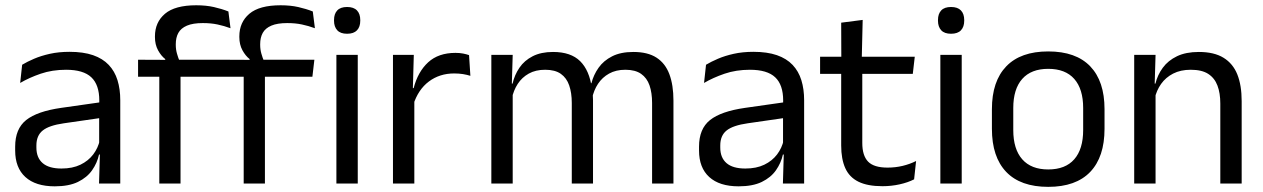

<svg xmlns="http://www.w3.org/2000/svg" viewBox="-20 -696 4788 728"><path d="M355.5 0 359 -118.5 356 -131V-286.5L356.5 -315Q356.5 -374.5 326.2 -403Q296 -431.5 230.5 -431.5Q178 -431.5 134.2 -416.5Q90.5 -401.5 56.5 -381.5L64 -450.5Q83 -462 109.2 -473.2Q135.5 -484.5 169.2 -492Q203 -499.5 243.5 -499.5Q296 -499.5 332.8 -486.8Q369.5 -474 392.2 -450Q415 -426 425.5 -392Q436 -358 436 -316V0ZM187.5 10.5Q115 10.5 76.2 -24.8Q37.5 -60 37.5 -125.5V-140Q37.5 -207.5 79.2 -240.8Q121 -274 212 -287L366.5 -309L371 -250L222 -228.5Q166 -220.5 142 -201.2Q118 -182 118 -144.5V-136.5Q118 -98 141.8 -77.5Q165.5 -57 213 -57Q255 -57 285 -71.5Q315 -86 333.5 -110.5Q352 -135 358.5 -165L371 -110H355.5Q348.5 -78 329.2 -50.5Q310 -23 275.5 -6.2Q241 10.5 187.5 10.5Z M724 -676Q761.5 -676 791.2 -669.2Q821 -662.5 846 -652.5L854 -589Q829.5 -598 804.8 -603.2Q780 -608.5 749 -608.5Q711.5 -608.5 688.8 -598.8Q666 -589 656.2 -571.2Q646.5 -553.5 646.5 -528.5V-526Q646.5 -508.5 651 -492.8Q655.5 -477 661 -464L606.5 -462V-472Q591 -484 579.2 -505.5Q567.5 -527 567.5 -555.5V-558Q567.5 -611.5 605.5 -643.8Q643.5 -676 724 -676ZM584 0V-444.5H664.5V0ZM503.5 -405V-469.5L615 -469L648 -469.5H852L844.5 -405ZM1044 -676Q1081.5 -676 1111.2 -669.2Q1141 -662.5 1166 -652.5L1174 -589Q1149.5 -598 1124.8 -603.2Q1100 -608.5 1069 -608.5Q1031.5 -608.5 1008.8 -598.8Q986 -589 976.2 -571.2Q966.5 -553.5 966.5 -528.5V-526Q966.5 -508.5 971 -492.8Q975.5 -477 981 -464L926.5 -462V-472Q911 -484 899.2 -505.5Q887.5 -527 887.5 -555.5V-558Q887.5 -611.5 925.5 -643.8Q963.5 -676 1044 -676ZM904 0V-444.5H984.5V0ZM823.5 -405V-469.5L935 -469L968 -469.5H1172L1164.5 -405ZM1255.5 0V-488H1336.5V0ZM1296 -568Q1271 -568 1258.8 -581.2Q1246.5 -594.5 1246.5 -617.5V-620Q1246.5 -643.5 1258.8 -656.5Q1271 -669.5 1296 -669.5Q1321 -669.5 1333.5 -656.5Q1346 -643.5 1346 -620V-617.5Q1346 -594 1333.5 -581Q1321 -568 1296 -568Z M1547 -298.5 1528.5 -361 1548.5 -362Q1564.5 -424 1603.5 -459.8Q1642.5 -495.5 1707 -495.5Q1723 -495.5 1735.8 -493Q1748.5 -490.5 1758.5 -487L1763.5 -408.5Q1751 -412.5 1735.8 -415Q1720.5 -417.5 1702 -417.5Q1647 -417.5 1606.2 -387Q1565.5 -356.5 1547 -298.5ZM1470 0V-488H1549L1545 -344L1551 -338V0Z M2452.5 0V-305.5Q2452.5 -344 2442.8 -372.2Q2433 -400.5 2410.8 -416Q2388.5 -431.5 2351 -431.5Q2315.5 -431.5 2289.5 -417Q2263.5 -402.5 2247.5 -378.2Q2231.5 -354 2225 -323L2212.5 -380.5H2222.5Q2230.5 -412 2249.5 -439Q2268.5 -466 2301 -482.5Q2333.5 -499 2381.5 -499Q2436 -499 2469.2 -477.5Q2502.5 -456 2518 -414.8Q2533.5 -373.5 2533.5 -314.5V0ZM1843 0V-488H1924L1920.5 -371L1924 -366V0ZM2148 0V-305.5Q2148 -344 2138.2 -372.2Q2128.5 -400.5 2106.5 -416Q2084.5 -431.5 2047 -431.5Q2011 -431.5 1985 -417Q1959 -402.5 1943 -377.8Q1927 -353 1920.5 -321.5L1905.5 -379H1923.5Q1931 -412 1949.5 -439.2Q1968 -466.5 1999.8 -482.8Q2031.5 -499 2077 -499Q2144.5 -499 2179.8 -464Q2215 -429 2224 -362Q2226.5 -352 2227.5 -340.2Q2228.5 -328.5 2228.5 -317V0Z M2948.5 0 2952 -118.5 2949 -131V-286.5L2949.5 -315Q2949.5 -374.5 2919.2 -403Q2889 -431.5 2823.5 -431.5Q2771 -431.5 2727.2 -416.5Q2683.5 -401.5 2649.5 -381.5L2657 -450.5Q2676 -462 2702.2 -473.2Q2728.5 -484.5 2762.2 -492Q2796 -499.5 2836.5 -499.5Q2889 -499.5 2925.8 -486.8Q2962.5 -474 2985.2 -450Q3008 -426 3018.5 -392Q3029 -358 3029 -316V0ZM2780.5 10.5Q2708 10.5 2669.2 -24.8Q2630.5 -60 2630.5 -125.5V-140Q2630.5 -207.5 2672.2 -240.8Q2714 -274 2805 -287L2959.5 -309L2964 -250L2815 -228.5Q2759 -220.5 2735 -201.2Q2711 -182 2711 -144.5V-136.5Q2711 -98 2734.8 -77.5Q2758.5 -57 2806 -57Q2848 -57 2878 -71.5Q2908 -86 2926.5 -110.5Q2945 -135 2951.5 -165L2964 -110H2948.5Q2941.5 -78 2922.2 -50.5Q2903 -23 2868.5 -6.2Q2834 10.5 2780.5 10.5Z M3326 10Q3269.5 10 3235 -7Q3200.5 -24 3185 -58.5Q3169.5 -93 3169.5 -144.5V-452.5H3249.5V-154Q3249.5 -106 3271.5 -83.2Q3293.5 -60.5 3345.5 -60.5Q3375 -60.5 3402.2 -67Q3429.5 -73.5 3453.5 -85.5L3446 -16Q3422.5 -4 3391 3Q3359.5 10 3326 10ZM3089.5 -416V-481H3448.5L3441 -416ZM3170 -473 3169.5 -610 3251 -620.5 3247.5 -473Z M3545.5 0V-488H3626.5V0ZM3586 -568Q3561 -568 3548.8 -581.2Q3536.5 -594.5 3536.5 -617.5V-620Q3536.5 -643.5 3548.8 -656.5Q3561 -669.5 3586 -669.5Q3611 -669.5 3623.5 -656.5Q3636 -643.5 3636 -620V-617.5Q3636 -594 3623.5 -581Q3611 -568 3586 -568Z M3954.5 12.5Q3849.5 12.5 3795.2 -44.2Q3741 -101 3741 -207.5V-282Q3741 -388 3795.5 -444.5Q3850 -501 3954.5 -501Q4059.5 -501 4113.8 -444.5Q4168 -388 4168 -282V-207.5Q4168 -101 4113.8 -44.2Q4059.5 12.5 3954.5 12.5ZM3954.5 -53.5Q4019.5 -53.5 4053.2 -92Q4087 -130.5 4087 -203V-286.5Q4087 -358.5 4053.2 -396.8Q4019.5 -435 3954.5 -435Q3890 -435 3856 -396.8Q3822 -358.5 3822 -286.5V-203Q3822 -130.5 3856 -92Q3890 -53.5 3954.5 -53.5Z M4607 0V-303.5Q4607 -343 4596.2 -371.5Q4585.5 -400 4561.2 -415.8Q4537 -431.5 4495 -431.5Q4456.5 -431.5 4428.2 -417Q4400 -402.5 4382.5 -377.8Q4365 -353 4358 -321.5L4343.5 -379H4361Q4369 -412 4389 -439.2Q4409 -466.5 4442.8 -482.8Q4476.5 -499 4525.5 -499Q4583.5 -499 4619.2 -477Q4655 -455 4671.5 -413.8Q4688 -372.5 4688 -312.5V0ZM4280.5 0V-488H4361.5L4358 -371L4361.5 -366.5V0Z"/></svg>

Font: Anek Gujarati
Style: Regular
Weight: 400
Designer: Mrunmayee Ghaisas (Gujarati), Yesha Goshar (Latin)
Foundry: Ek Type
Version: Version 1.003